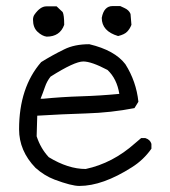

<svg xmlns="http://www.w3.org/2000/svg" viewBox="-20 -620 563 634"><path d="M123 -294Q184 -300 248 -302Q312 -304 374 -310Q366 -360 335 -389Q282 -417 255 -417Q226 -417 147 -367Q135 -352 128.5 -333Q122 -314 114 -294ZM242 -6Q216 -6 160 -27Q126 -40 97 -66Q43 -122 43 -193Q43 -331 116 -415Q153 -438 192 -457Q226 -474 275 -474Q359 -454 394 -408Q430 -351 437 -284L424 -263Q347 -248 265.5 -245.5Q184 -243 103 -238L101 -170Q114 -130 141 -101Q205 -62 263 -62Q352 -81 426 -147L446 -164H460Q476 -159 480 -145V-129Q454 -92 416 -68Q319 -6 242 -6ZM370 -501Q316 -517 316 -561Q323 -600 352 -600H377L390 -594Q406 -587 411 -574L414 -538Q409 -525 400 -515.5Q391 -506 370 -501ZM134 -499Q119 -501 104 -515Q89 -529 89 -555Q89 -565 94 -572Q113 -599 133 -599H167L187 -580Q192 -570 192 -538Q178 -499 134 -499Z"/></svg>

Font: Yozai
Style: Regular
Weight: 400
Designer: LXGW / Y.OzVox
Foundry: LXGW / Y.OzVox
Version: Version 0.861;October 22, 2024